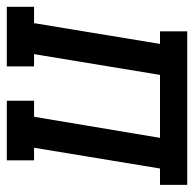

<svg xmlns="http://www.w3.org/2000/svg" viewBox="-47 -547 570 564"><g transform="rotate(90 238.0 -265.0)"><path d="M-24 0V-80H24L85 -450H48V-530H499V-450H451L390 -80H427V0H252V-80H299L361 -450H176L115 -80H151V0Z"/></g></svg>

Font: Iosevka Curly Slab MdObl
Style: Regular
Weight: 500
Italic angle: -9°
Monospace: yes
Designer: Belleve Invis
Foundry: Belleve Invis
Version: Version 11.0.0; ttfautohint (v1.8.3)